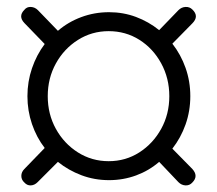

<svg xmlns="http://www.w3.org/2000/svg" viewBox="-20 -529 640 567"><path d="M52 10Q43 2 43 -9.5Q43 -21 52 -30L112 -92Q88 -123 74.5 -162.5Q61 -202 61 -245Q61 -288 74.5 -327.5Q88 -367 112 -399L52 -461Q33 -481 52 -500Q59 -509 71 -508.5Q83 -508 92 -499L151 -438Q181 -464 220 -478.5Q259 -493 302 -493Q344 -493 381.5 -479Q419 -465 450 -440L507 -499Q516 -508 528 -508.5Q540 -509 548 -501Q569 -481 548 -460L489 -400Q514 -368 528 -328.5Q542 -289 542 -245Q542 -201 528 -161.5Q514 -122 489 -90L548 -30Q567 -9 548 10Q540 19 528 18.5Q516 18 507 9L450 -51Q420 -25 382 -11Q344 3 302 3Q259 3 220.5 -11.5Q182 -26 151 -51L91 9Q82 18 71 18.5Q60 19 52 10ZM301 -53Q351 -53 391.5 -79Q432 -105 456 -148.5Q480 -192 480 -245Q480 -298 456 -342Q432 -386 391.5 -411.5Q351 -437 301 -437Q251 -437 210 -411Q169 -385 145 -341.5Q121 -298 121 -245Q121 -192 145 -148.5Q169 -105 210 -79Q251 -53 301 -53Z"/></svg>

Font: Nunito Light
Style: Italic
Weight: 300
Italic angle: -9°
Designer: Vernon Adams
Foundry: Vernon Adams
Version: Version 3.601; ttfautohint (v1.8.2.53-6de2)